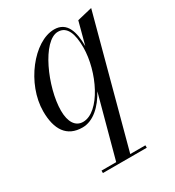

<svg xmlns="http://www.w3.org/2000/svg" viewBox="-174 -574 849 929"><g transform="rotate(-30 250.5 -110.0)"><path d="M372.5 236.5H288L477.5 -470L394 -450L360.5 -324V-325C360.5 -403.5 342 -470 270 -470C155.5 -470 26.5 -305.5 26.5 -152.5C26.5 -51.5 65.5 10 153 10C213.5 10 265.5 -39.5 302 -106L209.5 236.5H127.5V250H372.5ZM349.5 -324C349.5 -190 264 -12 169 -12C126.5 -12 102.5 -49.5 102.5 -112.5C102.5 -242.5 194 -451 280.5 -451C331.5 -451 349.5 -398.5 349.5 -324Z"/></g></svg>

Font: Bodoni* 16pt
Style: Italic
Weight: 400
Italic angle: -13°
Version: Version 2.3